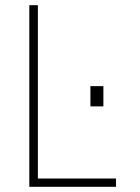

<svg xmlns="http://www.w3.org/2000/svg" viewBox="-20 -720 540 740"><path d="M93 0V-700H126V-32H427V0ZM328.5 -388H378.5V-310H328.5Z"/></svg>

Font: Trispace Thin Thin
Style: Regular
Weight: 250
Version: Version 1.210